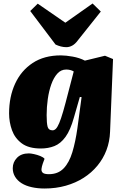

<svg xmlns="http://www.w3.org/2000/svg" viewBox="-20 -849 713 1099"><path d="M447 -293 437 -294 403 -176Q383 -104 355 -65.5Q327 -27 291.5 -13Q256 1 214 1Q144 1 104.5 -28.5Q65 -58 48.5 -104Q32 -150 32 -200Q32 -295 66.5 -370Q101 -445 167 -488.5Q233 -532 328 -532Q357 -532 396 -525Q435 -518 466 -502L581 -530L627 -511L610 -95Q608 -39 589.5 10Q571 59 537.5 99.5Q504 140 458.5 169Q413 198 356.5 214Q300 230 235 230Q196 230 162 222.5Q128 215 104 200Q80 185 66.5 163Q53 141 53 114Q53 79 77.5 54Q102 29 145 29Q156 29 174.5 33Q193 37 210.5 44Q228 51 235 60L225 87Q219 104 217.5 118Q216 132 225 140Q234 148 260 148Q312 148 344 115Q376 82 394 22.5Q412 -37 423 -115ZM281 -103Q291 -103 300 -112Q309 -121 319 -144.5Q329 -168 341.5 -211Q354 -254 371 -321L402 -440Q394 -445 383 -448Q372 -451 359 -451Q329 -451 308 -427.5Q287 -404 273.5 -366Q260 -328 253.5 -282Q247 -236 247 -190Q247 -144 252.5 -123.5Q258 -103 281 -103ZM153 -786 196 -828 354 -719 510 -829 557 -783 424 -616Q410 -597 393.5 -588Q377 -579 360 -579Q344 -579 328.5 -583Q313 -587 298 -594Z"/></svg>

Font: Literata 18pt Black
Style: Italic
Weight: 900
Italic angle: -2°
Designer: Latin by Veronika Burian and Jose Scaglione. Greek by Irene Vlachou. Cyrillic by Vera Evstafieva
Foundry: TypeTogether
Version: Version 3.103;gftools[0.9.29]